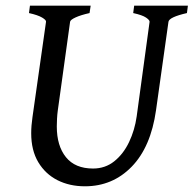

<svg xmlns="http://www.w3.org/2000/svg" viewBox="-20 -635 676 670"><path d="M635.7 -615.2 632.3 -589.4Q570.3 -575.2 567.9 -559.1L524.4 -250Q506.3 -122.1 439.7 -53.5Q373 15.1 276.4 15.1Q222.7 15.1 180.4 -6.3Q138.2 -27.8 113.5 -69.1Q88.9 -110.4 88.9 -169.9Q88.9 -196.3 93.3 -226.1L140.6 -559.1Q141.6 -564.9 127 -573.7Q112.3 -582.5 81.1 -589.4L84.5 -615.2H296.4L292.5 -589.4Q261.7 -582.5 243.7 -574.2Q225.6 -565.9 224.6 -559.1L181.6 -249Q179.7 -234.9 179 -220.7Q178.2 -206.5 178.2 -193.8Q178.2 -126 210.2 -86.4Q242.2 -46.9 304.7 -46.9Q347.2 -46.9 378.9 -72.3Q410.6 -97.7 430.4 -139.2Q450.2 -180.7 457 -229L502 -559.1Q502.4 -564.9 489.5 -573.7Q476.6 -582.5 444.8 -589.4L448.2 -615.2Z"/></svg>

Font: Gentium Book Plus
Style: Italic
Weight: 400
Italic angle: -8°
Designer: Victor Gaultney, Annie Olsen, Iska Routamaa, Becca Hirsbrunner
Foundry: SIL International
Version: Version 6.101